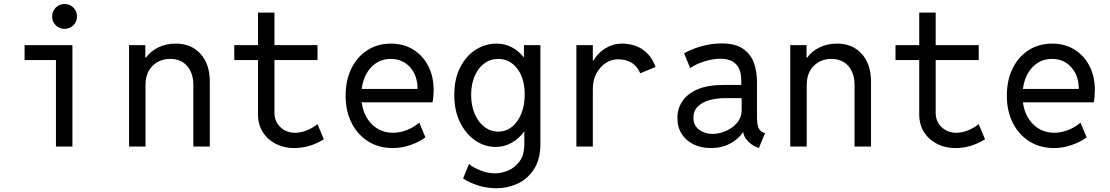

<svg xmlns="http://www.w3.org/2000/svg" viewBox="-20 -748 5665 980"><path d="M265.6 0V-441.4H105.5V-517.6H349.6V0ZM309.6 -600.6Q282.7 -600.6 264.4 -618.9Q246.1 -637.2 246.1 -664.1Q246.1 -690.9 264.4 -709.2Q282.7 -727.5 309.6 -727.5Q336.4 -727.5 354.7 -709.2Q373 -690.9 373 -664.1Q373 -637.2 354.7 -618.9Q336.4 -600.6 309.6 -600.6Z M638.7 0V-517.6H721.7V-454.1H725.1Q748 -486.3 787.8 -505.9Q827.6 -525.4 877 -525.4Q957 -525.4 1003.9 -472.7Q1050.8 -419.9 1050.8 -332V0H966.8V-314.5Q966.8 -374.5 935.3 -410.9Q903.8 -447.3 848.6 -447.3Q793.9 -447.3 758.3 -411.4Q722.7 -375.5 722.7 -314.5V0Z M1482.4 7.8Q1429.2 7.8 1387.2 -13.9Q1345.2 -35.6 1321 -74.2Q1296.9 -112.8 1296.9 -163.1V-441.4H1175.8V-517.6H1296.9V-683.6H1380.9V-517.6H1600.6V-441.4H1380.9V-171.9Q1380.9 -127.4 1411.4 -98.9Q1441.9 -70.3 1486.3 -70.3Q1517.1 -70.3 1547.6 -83.3Q1578.1 -96.2 1600.6 -114.3L1632.8 -37.1Q1600.6 -16.6 1561.8 -4.4Q1522.9 7.8 1482.4 7.8Z M1985.4 7.8Q1914.1 7.8 1859.6 -26.1Q1805.2 -60.1 1774.7 -120.4Q1744.1 -180.7 1744.1 -259.8Q1744.1 -338.4 1773.4 -398.2Q1802.7 -458 1855 -491.7Q1907.2 -525.4 1975.6 -525.4Q2039.6 -525.4 2088.6 -495.4Q2137.7 -465.3 2165.5 -411.9Q2193.4 -358.4 2193.4 -288.1Q2193.4 -273.4 2191.9 -255.9Q2190.4 -238.3 2187.5 -225.6H1826.2Q1835.4 -155.3 1879.2 -112.8Q1922.9 -70.3 1987.3 -70.3Q2020.5 -70.3 2056.4 -84.2Q2092.3 -98.1 2120.1 -122.1L2151.4 -46.9Q2120.6 -23.4 2075 -7.8Q2029.3 7.8 1985.4 7.8ZM1974.6 -447.3Q1915.5 -447.3 1875.2 -405.3Q1835 -363.3 1826.2 -293.9H2111.3Q2111.3 -362.3 2073 -404.8Q2034.7 -447.3 1974.6 -447.3Z M2509.8 2Q2454.6 2 2406.5 -30.5Q2358.4 -63 2328.6 -122.6Q2298.8 -182.1 2298.8 -263.7Q2298.8 -346.2 2329.1 -404.8Q2359.4 -463.4 2408.4 -494.4Q2457.5 -525.4 2513.7 -525.4Q2556.2 -525.4 2592 -506.8Q2627.9 -488.3 2654.3 -454.6V-517.6H2738.3V-15.6Q2738.3 64.9 2705.8 115.2Q2673.3 165.5 2622.1 189.2Q2570.8 212.9 2514.6 212.9Q2464.8 212.9 2418.2 197.8Q2371.6 182.6 2343.8 163.1L2374 88.9Q2394.5 106.9 2432.1 121.8Q2469.7 136.7 2506.8 136.7Q2539.6 136.7 2574.2 122.1Q2608.9 107.4 2632.6 74.7Q2656.2 42 2656.2 -11.7V-77.6Q2628.9 -40 2591.3 -19Q2553.7 2 2509.8 2ZM2523.4 -76.2Q2562 -76.2 2592.5 -100.3Q2623 -124.5 2640.6 -167.2Q2658.2 -210 2658.2 -265.6Q2658.2 -348.6 2619.9 -397.9Q2581.5 -447.3 2523.4 -447.3Q2482.9 -447.3 2451.7 -424.1Q2420.4 -400.9 2402.6 -359.4Q2384.8 -317.9 2384.8 -263.7Q2384.8 -209.5 2402.8 -167.2Q2420.9 -125 2452.1 -100.6Q2483.4 -76.2 2523.4 -76.2Z M2921.9 0V-517.6H3005.9V-439.5H3009.3Q3031.2 -477.5 3070.3 -501.5Q3109.4 -525.4 3154.3 -525.4Q3215.3 -525.4 3259.5 -495.8Q3303.7 -466.3 3326.2 -406.2L3248 -374Q3217.8 -445.3 3133.8 -445.3Q3100.6 -445.3 3071.3 -426Q3042 -406.7 3023.9 -372.6Q3005.9 -338.4 3005.9 -293.9V0Z M3607.4 7.8Q3559.6 7.8 3521 -10.7Q3482.4 -29.3 3460 -63.7Q3437.5 -98.1 3437.5 -146.5Q3437.5 -193.4 3462.9 -231.4Q3488.3 -269.5 3540.5 -292Q3592.8 -314.5 3673.8 -314.5H3763.7V-330.1Q3763.7 -342.8 3761.7 -362.5Q3759.8 -382.3 3750.2 -401.9Q3740.7 -421.4 3718.3 -434.8Q3695.8 -448.2 3655.3 -448.2Q3619.6 -448.2 3576.4 -435.1Q3533.2 -421.9 3502.9 -400.4L3471.7 -475.6Q3510.7 -498.5 3562.5 -512.5Q3614.3 -526.4 3663.1 -526.4Q3733.4 -526.4 3772.7 -499Q3812 -471.7 3827.9 -427.5Q3843.8 -383.3 3843.8 -332V-150.4Q3843.8 -117.7 3850.3 -98.6Q3856.9 -79.6 3875 -72.3L3884.8 -68.4L3853.5 7.8L3839.8 2Q3814 -8.8 3795.2 -29.8Q3776.4 -50.8 3773.9 -72.3H3771.5Q3749.5 -38.1 3706.5 -15.1Q3663.6 7.8 3607.4 7.8ZM3617.2 -64.5Q3649.4 -64.5 3683.8 -78.9Q3718.3 -93.3 3741.9 -120.8Q3765.6 -148.4 3765.6 -188.5V-242.2L3765.1 -247.1H3679.7Q3641.6 -247.1 3604.7 -237.8Q3567.9 -228.5 3543.7 -206.5Q3519.5 -184.6 3519.5 -146.5Q3519.5 -107.9 3548.3 -86.2Q3577.1 -64.5 3617.2 -64.5Z M4013.7 0V-517.6H4096.7V-454.1H4100.1Q4123 -486.3 4162.8 -505.9Q4202.6 -525.4 4252 -525.4Q4332 -525.4 4378.9 -472.7Q4425.8 -419.9 4425.8 -332V0H4341.8V-314.5Q4341.8 -374.5 4310.3 -410.9Q4278.8 -447.3 4223.6 -447.3Q4168.9 -447.3 4133.3 -411.4Q4097.7 -375.5 4097.7 -314.5V0Z M4857.4 7.8Q4804.2 7.8 4762.2 -13.9Q4720.2 -35.6 4696 -74.2Q4671.9 -112.8 4671.9 -163.1V-441.4H4550.8V-517.6H4671.9V-683.6H4755.9V-517.6H4975.6V-441.4H4755.9V-171.9Q4755.9 -127.4 4786.4 -98.9Q4816.9 -70.3 4861.3 -70.3Q4892.1 -70.3 4922.6 -83.3Q4953.1 -96.2 4975.6 -114.3L5007.8 -37.1Q4975.6 -16.6 4936.8 -4.4Q4897.9 7.8 4857.4 7.8Z M5360.4 7.8Q5289.1 7.8 5234.6 -26.1Q5180.2 -60.1 5149.7 -120.4Q5119.1 -180.7 5119.1 -259.8Q5119.1 -338.4 5148.4 -398.2Q5177.7 -458 5230 -491.7Q5282.2 -525.4 5350.6 -525.4Q5414.6 -525.4 5463.6 -495.4Q5512.7 -465.3 5540.5 -411.9Q5568.4 -358.4 5568.4 -288.1Q5568.4 -273.4 5566.9 -255.9Q5565.4 -238.3 5562.5 -225.6H5201.2Q5210.4 -155.3 5254.2 -112.8Q5297.9 -70.3 5362.3 -70.3Q5395.5 -70.3 5431.4 -84.2Q5467.3 -98.1 5495.1 -122.1L5526.4 -46.9Q5495.6 -23.4 5450 -7.8Q5404.3 7.8 5360.4 7.8ZM5349.6 -447.3Q5290.5 -447.3 5250.2 -405.3Q5210 -363.3 5201.2 -293.9H5486.3Q5486.3 -362.3 5448 -404.8Q5409.7 -447.3 5349.6 -447.3Z"/></svg>

Font: Reddit Mono
Style: Regular
Weight: 400
Monospace: yes
Designer: Stephen Hutchings
Foundry: Reddit
Version: Version 1.014; ttfautohint (v1.8.4.7-5d5b)